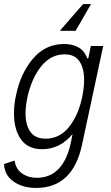

<svg xmlns="http://www.w3.org/2000/svg" viewBox="-36 -739 547 947"><path d="M473 -512 369 -27Q324 188 142 188Q76 188 31 156.5Q-14 125 -16 70L36 53Q42 95 73 116.5Q104 138 145 138Q275 138 313 -33L322 -78Q260 -3 172 -3Q102 -3 67.5 -51.5Q33 -100 33 -179Q33 -225 43 -269Q65 -377 126.5 -449.5Q188 -522 280 -522Q320 -522 350 -506Q380 -490 395 -450L400 -453L412 -512ZM379 -344Q379 -402 356 -436.5Q333 -471 283 -471Q214 -471 166.5 -411Q119 -351 99 -258Q90 -216 90 -179Q90 -122 114 -88.5Q138 -55 189 -55Q257 -55 303 -111Q349 -167 369 -258Q379 -308 379 -344ZM337 -587H259L374 -719H413Z"/></svg>

Font: Decalotype Light Italic
Style: Regular
Weight: 300
Italic angle: -12°
Designer: Alfredo Marco Pradil
Foundry: Alfredo Marco Pradil
Version: Version 1.0